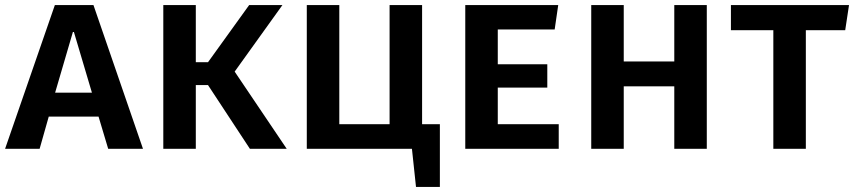

<svg xmlns="http://www.w3.org/2000/svg" viewBox="-25 -586 3367 756"><path d="M363 -127H167L131 0H-5L191 -566H343L538 0H401ZM192 -221H337L266 -460H262Z M794 -251H746V0H618V-566H746V-341H794L956 -566H1087L899 -304L1104 0H959Z M1637 -566V-97H1707V150H1613L1597 0H1183V-566H1311V-97H1509V-566Z M1935 -470V-333H2130V-241H1935V-97H2175V0H1807V-566H2173L2159 -470Z M2630 0V-246H2431V0H2303V-566H2431V-344H2630V-566H2758V0Z M3148 -467V0H3020V-467H2853V-566H3318L3303 -467Z"/></svg>

Font: Qnwhxotralxmqkhsjrfbfhwcoqn
Style: Regular
Weight: 500
Designer: Carrois Corporate & Edenspiekermann
Foundry: Carrois Corporate GbR & Edenspiekermann AG
Version: Version 2.001